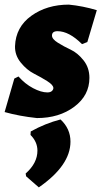

<svg xmlns="http://www.w3.org/2000/svg" viewBox="-33 -500 439 831"><path d="M265 -480Q326 -474 386 -456L345 -318L322 -309Q266 -365 216 -365Q192 -365 192 -346Q192 -331 217.5 -315Q243 -299 273 -285Q303 -271 328.5 -239Q354 -207 354 -163Q354 -87 288.5 -38Q223 11 127 11Q51 3 -13 -15L29 -160L47 -169Q75 -137 110 -118.5Q145 -100 172 -100Q185 -100 191.5 -106Q198 -112 198 -119Q198 -132 172 -148.5Q146 -165 114.5 -181Q83 -197 57 -229Q31 -261 32 -300Q35 -383 102.5 -431.5Q170 -480 265 -480ZM229 17Q272 57 272 113Q272 216 135 311L80 263L78 251Q129 206 129 152Q129 114 99 84L100 69Q163 34 229 17Z"/></svg>

Font: Alegreya Sans SC Black
Style: Italic
Weight: 900
Italic angle: -7°
Designer: Juan Pablo del Peral
Foundry: Huerta Tipografica
Version: Version 2.007